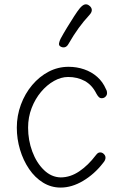

<svg xmlns="http://www.w3.org/2000/svg" viewBox="-20 -844 544 868"><path d="M254 4Q211 4 174.5 -18.5Q138 -41 111.5 -80Q85 -119 70.5 -167.5Q56 -216 56 -267Q56 -321 74.5 -371Q93 -421 125.5 -459.5Q158 -498 200 -520Q242 -542 290 -542Q327 -542 360.5 -530.5Q394 -519 419.5 -496.5Q445 -474 459 -441Q462 -436 463 -431.5Q464 -427 464 -423Q464 -416 460 -410.5Q456 -405 451 -402.5Q446 -400 440 -400Q432 -400 426.5 -405.5Q421 -411 415 -422Q396 -460 363 -478Q330 -496 288 -496Q256 -496 224 -478Q192 -460 165.5 -428.5Q139 -397 123 -355.5Q107 -314 107 -267Q107 -210 126 -159Q145 -108 178.5 -75.5Q212 -43 254 -42Q298 -42 338.5 -69.5Q379 -97 413 -142Q419 -150 423.5 -152.5Q428 -155 433 -155Q440 -155 445 -151.5Q450 -148 453.5 -143Q457 -138 457 -131Q457 -126 454.5 -120Q452 -114 445 -106Q407 -57 356 -26.5Q305 4 254 4ZM290 -646Q283 -633 273 -630.5Q263 -628 253 -634Q245 -639 247 -649Q249 -659 254 -669Q267 -693 283.5 -720Q300 -747 315.5 -771Q331 -795 341 -807Q354 -822 364 -824Q374 -826 383 -819Q394 -811 395 -800Q396 -789 384 -776Q358 -748 335.5 -717Q313 -686 290 -646Z"/></svg>

Font: Playpen Sans ExtraLight
Style: Regular
Weight: 250
Designer: Laura Meseguer, Veronika Burian, José Scaglione
Foundry: TypeTogether
Version: Version 1.001